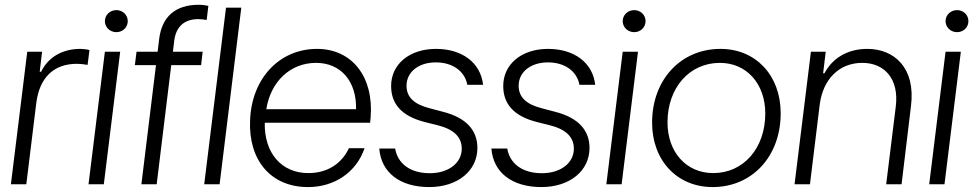

<svg xmlns="http://www.w3.org/2000/svg" viewBox="-20 -759 4010 791"><path d="M24.9 0H88.4L129.4 -334C142.6 -439.5 201.2 -496.1 296.9 -496.1C310.1 -496.1 324.7 -494.6 340.8 -491.7L348.6 -552.7C339.4 -555.7 320.8 -557.6 310.5 -557.6C240.2 -557.6 179.7 -525.9 149.4 -463.4H143.6L153.3 -545.9H92.3Z M344.7 0H407.7L475.1 -545.9H412.1ZM412.1 -671.9C412.1 -646.5 433.1 -626.5 459.5 -626.5C485.8 -626.5 506.3 -646.5 506.3 -671.9C506.3 -697.3 485.8 -717.3 459.5 -717.3C433.1 -717.3 412.1 -697.3 412.1 -671.9Z M635.7 -598.1 629.4 -545.9H542.5L535.6 -490.7H622.6L562.5 0H625.5L685.5 -490.7H808.6L814.9 -545.9H692.4L697.8 -591.3C705.1 -649.4 739.7 -680.2 796.4 -680.2C808.1 -680.2 819.3 -678.7 831.5 -676.8L838.4 -734.9C827.6 -737.3 813 -739.3 798.8 -739.3C703.1 -739.3 647 -690.9 635.7 -598.1Z M821.3 0H884.8L974.1 -727.5H911.1Z M1249.5 11.7C1356.9 11.7 1447.8 -48.3 1481.9 -148.4H1417.5C1386.7 -83 1326.7 -45.9 1251 -45.9C1139.2 -45.4 1067.9 -129.9 1070.8 -253.4H1504.9L1506.8 -273.9C1521 -442.4 1430.2 -557.6 1286.1 -557.6C1130.4 -557.6 1016.6 -435.1 1010.3 -263.7C1002.9 -97.7 1097.2 12.2 1249.5 11.7ZM1077.1 -309.1C1095.2 -423.3 1176.3 -500 1282.2 -500C1383.8 -500 1449.7 -424.3 1446.8 -309.1Z M1748.5 11.7C1864.7 11.7 1946.8 -54.7 1946.8 -149.4C1946.8 -222.2 1900.9 -273.9 1805.7 -298.3L1750 -313C1684.6 -329.6 1654.8 -359.9 1654.8 -405.8C1654.8 -462.4 1704.6 -502 1775.4 -502C1843.8 -502 1894.5 -466.8 1905.3 -409.7H1970.2C1960 -501 1883.8 -557.6 1775.9 -557.6C1667 -557.6 1591.3 -494.6 1591.3 -404.8C1591.3 -331.1 1634.3 -281.2 1728 -256.8L1786.1 -242.2C1851.6 -225.1 1882.3 -192.9 1882.3 -146.5C1882.3 -86.9 1827.1 -45.4 1750.5 -45.4C1671.9 -45.4 1618.7 -83.5 1607.9 -147H1542.5C1550.3 -47.9 1627.9 11.7 1748.5 11.7Z M2210.4 11.7C2326.7 11.7 2408.7 -54.7 2408.7 -149.4C2408.7 -222.2 2362.8 -273.9 2267.6 -298.3L2211.9 -313C2146.5 -329.6 2116.7 -359.9 2116.7 -405.8C2116.7 -462.4 2166.5 -502 2237.3 -502C2305.7 -502 2356.4 -466.8 2367.2 -409.7H2432.1C2421.9 -501 2345.7 -557.6 2237.8 -557.6C2128.9 -557.6 2053.2 -494.6 2053.2 -404.8C2053.2 -331.1 2096.2 -281.2 2189.9 -256.8L2248 -242.2C2313.5 -225.1 2344.2 -192.9 2344.2 -146.5C2344.2 -86.9 2289.1 -45.4 2212.4 -45.4C2133.8 -45.4 2080.6 -83.5 2069.8 -147H2004.4C2012.2 -47.9 2089.8 11.7 2210.4 11.7Z M2478 0H2541L2608.4 -545.9H2545.4ZM2545.4 -671.9C2545.4 -646.5 2566.4 -626.5 2592.8 -626.5C2619.1 -626.5 2639.6 -646.5 2639.6 -671.9C2639.6 -697.3 2619.1 -717.3 2592.8 -717.3C2566.4 -717.3 2545.4 -697.3 2545.4 -671.9Z M2916 11.7C3078.6 11.7 3196.3 -114.7 3196.3 -292.5C3196.3 -448.2 3093.8 -557.6 2948.2 -557.6C2784.7 -557.6 2666.5 -430.7 2666.5 -253.9C2666.5 -97.7 2769.5 11.7 2916 11.7ZM2730 -254.9C2730 -397.5 2820.3 -500 2945.8 -500C3055.7 -500 3132.8 -414.1 3132.8 -291.5C3132.8 -148.4 3043 -45.9 2918.5 -45.9C2807.6 -45.9 2730 -131.8 2730 -254.9Z M3253.4 0H3316.9L3356.9 -326.7C3370.1 -433.6 3438 -500 3532.2 -500C3624 -500 3684.6 -434.1 3670.4 -319.8L3630.9 0H3694.3L3732.9 -320.8C3753.4 -480 3663.6 -557.6 3553.2 -557.6C3468.8 -557.6 3408.2 -517.1 3376.5 -457H3371.1L3381.8 -545.9H3320.8Z M3808.1 0H3871.1L3938.5 -545.9H3875.5ZM3875.5 -671.9C3875.5 -646.5 3896.5 -626.5 3922.9 -626.5C3949.2 -626.5 3969.7 -646.5 3969.7 -671.9C3969.7 -697.3 3949.2 -717.3 3922.9 -717.3C3896.5 -717.3 3875.5 -697.3 3875.5 -671.9Z"/></svg>

Font: Guggenheim Sans Display Light
Style: Italic
Weight: 300
Italic angle: -7°
Designer: Modified by Tom Baber under direction of Pentagram Design 2023
Foundry: rsms
Version: Version 1.001;Glyphs 3.1.2 (3151)